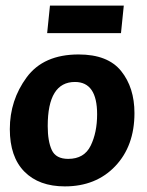

<svg xmlns="http://www.w3.org/2000/svg" viewBox="-20 -654 524 684"><path d="M158 -634H421L411 -536H148ZM15 -194Q15 -297 75 -378.5Q135 -460 260 -460Q364 -460 411.5 -401Q459 -342 459 -251Q459 -134 390.5 -62Q322 10 211 10Q119 10 67 -42.5Q15 -95 15 -194ZM150 -205Q150 -151 164.5 -119.5Q179 -88 223 -88Q280 -88 303 -135Q326 -182 326 -247Q326 -362 247 -362Q150 -362 150 -205Z"/></svg>

Font: Zilla Slab
Style: Bold Italic
Weight: 700
Italic angle: -6°
Designer: Typotheque.com
Foundry: Typotheque type foundry
Version: Version 1.1; 2017; ttfautohint (v1.6)